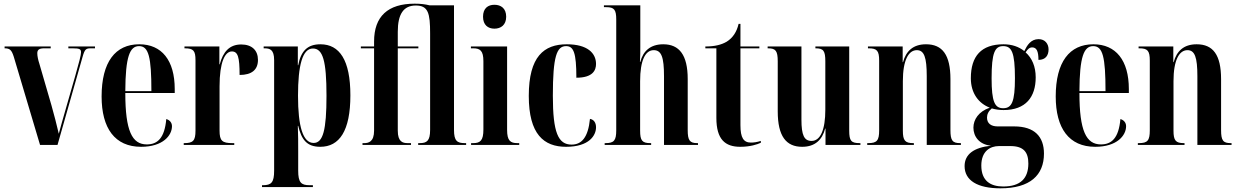

<svg xmlns="http://www.w3.org/2000/svg" viewBox="-20 -789 6744 1045"><path d="M55 -480 198 0H293L429 -478C442 -525 449 -526 479 -526H497V-536H352V-526H375C415 -526 421 -521 421 -504C421 -490 411 -451 389 -374L343 -214C321 -138 308 -91 300 -61C289 -107 274 -168 260 -216L194 -443C188 -461 183 -483 183 -499C183 -517 192 -526 220 -526H256V-536H5V-526C33 -526 43 -518 55 -480Z M748 10C867 10 916 -52 916 -102C916 -122 903 -136 885 -141C876 -37 837 -3 779 -3C699 -3 662 -76 662 -283H931V-304C931 -461 860 -548 738 -548C608 -548 533 -452 533 -264C533 -91 605 10 748 10ZM804 -293H662C663 -480 686 -538 737 -538C789 -538 804 -479 804 -293Z M980 0H1255V-10H1245C1189 -10 1175 -23 1175 -78V-319C1175 -450 1204 -509 1242 -509C1275 -509 1284 -478 1284 -381C1351 -381 1384 -410 1384 -463C1384 -515 1351 -547 1293 -547C1229 -547 1194 -507 1176 -439H1174V-536H984V-526H986C1033 -526 1044 -513 1044 -461V-78C1044 -23 1031 -10 982 -10H980Z M1406 229H1683V219H1664C1619 219 1603 204 1603 140V36C1603 -11 1603 -57 1601 -104H1603C1621 -29 1650 10 1723 10C1827 10 1887 -76 1887 -270C1887 -462 1828 -548 1724 -548C1654 -548 1618 -512 1603 -434H1601V-536H1415V-526H1420C1449 -526 1472 -519 1472 -462V140C1472 204 1457 219 1411 219H1406ZM1687 -11C1629 -11 1602 -100 1602 -268C1602 -433 1626 -525 1683 -525C1737 -525 1757 -459 1757 -268C1757 -80 1738 -11 1687 -11Z M1953 0H2217V-10H2199C2172 -10 2145 -17 2145 -78V-526H2257V-536H2145V-616C2145 -712 2176 -759 2243 -759C2311 -759 2321 -717 2321 -607V-82C2321 -22 2303 -10 2264 -10H2256V0H2517V-10H2510C2468 -10 2451 -22 2451 -82V-760H2318C2294 -766 2268 -769 2237 -769C2091 -769 2016 -700 2016 -563V-536H1944V-526H2016V-78C2016 -17 1986 -10 1962 -10H1953Z M2671 -633C2706 -633 2735 -653 2735 -698C2735 -744 2706 -763 2671 -763C2636 -763 2609 -744 2609 -698C2609 -653 2636 -633 2671 -633ZM2544 0H2806V-10H2796C2758 -10 2740 -23 2740 -82V-536H2543V-526H2556C2593 -526 2611 -513 2611 -456V-84C2611 -24 2594 -10 2555 -10H2544Z M3061 10C3188 10 3224 -53 3224 -96C3224 -119 3214 -138 3191 -142C3181 -40 3145 -2 3091 -2C3018 -2 2989 -67 2989 -268C2989 -482 3010 -538 3061 -538C3102 -538 3117 -502 3117 -366C3207 -366 3224 -407 3224 -441C3224 -500 3177 -548 3065 -548C2941 -548 2858 -482 2858 -267C2858 -58 2940 10 3061 10Z M3271 0H3524V-10H3520C3475 -10 3464 -24 3464 -78V-347C3464 -460 3492 -516 3538 -516C3580 -516 3594 -478 3594 -374V0H3779V-10H3775C3734 -10 3723 -25 3723 -81V-359C3723 -490 3677 -548 3590 -548C3520 -548 3480 -511 3465 -452H3463C3465 -486 3465 -507 3465 -532V-760H3267V-750H3280C3323 -750 3334 -736 3334 -683V-80C3334 -24 3322 -10 3275 -10H3271Z M4009 10C4063 10 4102 -3 4121 -12V-22C4099 -15 4082 -13 4067 -13C4027 -13 4010 -39 4010 -108V-526H4113V-536H4010V-659H4000C3990 -616 3969 -583 3935 -562C3906 -545 3869 -536 3819 -536V-526H3879V-147C3879 -30 3927 10 4009 10Z M4346 10C4416 10 4455 -28 4471 -89H4473V0H4663V-10H4659C4613 -10 4602 -22 4602 -78V-536H4418V-526H4420C4462 -526 4472 -512 4472 -455V-192C4472 -84 4446 -22 4397 -22C4357 -22 4342 -53 4342 -138V-536H4158V-526H4161C4202 -526 4213 -512 4213 -455V-183C4213 -47 4259 10 4346 10Z M4700 0H4954V-10H4951C4906 -10 4894 -24 4894 -78V-347C4894 -462 4925 -516 4970 -516C5010 -516 5024 -477 5024 -374V0H5210V-10H5206C5164 -10 5153 -24 5153 -81V-358C5153 -491 5109 -548 5020 -548C4949 -548 4911 -510 4895 -451H4893V-536H4704V-526H4708C4753 -526 4765 -513 4765 -459V-80C4765 -24 4753 -10 4705 -10H4700Z M5425 236C5587 236 5662 164 5662 47C5662 -45 5611 -101 5500 -101H5410C5373 -101 5352 -118 5352 -149C5352 -167 5360 -184 5378 -199C5398 -193 5420 -190 5442 -190C5563 -190 5617 -261 5617 -368C5617 -427 5597 -473 5562 -504C5574 -523 5584 -531 5598 -531C5622 -531 5632 -510 5632 -463C5672 -463 5687 -489 5687 -520C5687 -550 5668 -576 5633 -576C5590 -576 5570 -542 5555 -511C5525 -535 5487 -548 5442 -548C5321 -548 5264 -484 5264 -363C5264 -281 5307 -226 5367 -203C5306 -182 5278 -138 5278 -94C5278 -47 5309 -2 5374 4C5280 14 5230 51 5230 115C5230 193 5300 236 5425 236ZM5440 -200C5394 -200 5377 -235 5377 -363C5377 -503 5395 -538 5440 -538C5486 -538 5504 -505 5504 -364C5504 -235 5487 -200 5440 -200ZM5440 226C5372 226 5321 196 5321 112C5321 35 5368 6 5417 6H5479C5552 6 5577 40 5577 101C5577 182 5534 226 5440 226Z M5941 10C6060 10 6109 -52 6109 -102C6109 -122 6096 -136 6078 -141C6069 -37 6030 -3 5972 -3C5892 -3 5855 -76 5855 -283H6124V-304C6124 -461 6053 -548 5931 -548C5801 -548 5726 -452 5726 -264C5726 -91 5798 10 5941 10ZM5997 -293H5855C5856 -480 5879 -538 5930 -538C5982 -538 5997 -479 5997 -293Z M6173 0H6427V-10H6424C6379 -10 6367 -24 6367 -78V-347C6367 -462 6398 -516 6443 -516C6483 -516 6497 -477 6497 -374V0H6683V-10H6679C6637 -10 6626 -24 6626 -81V-358C6626 -491 6582 -548 6493 -548C6422 -548 6384 -510 6368 -451H6366V-536H6177V-526H6181C6226 -526 6238 -513 6238 -459V-80C6238 -24 6226 -10 6178 -10H6173Z"/></svg>

Font: Noto Serif Display ExtraCondensed
Style: Bold
Weight: 700
Width: 2
Designer: Monotype Design Team
Foundry: Monotype Imaging Inc.
Version: Version 2.009